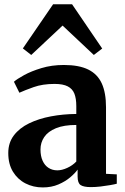

<svg xmlns="http://www.w3.org/2000/svg" viewBox="-20 -850 574 882"><path d="M176.5 11Q133 11 97 -7.5Q61 -26 39.5 -61.2Q18 -96.5 18 -147Q18 -194.5 43.8 -228.2Q69.5 -262 113.8 -283.5Q158 -305 214 -315.5Q270 -326 330.5 -326.5V-363Q330.5 -397 321.8 -419.5Q313 -442 291.2 -453.2Q269.5 -464.5 230.5 -464.5Q176 -464.5 134.5 -449.8Q93 -435 69 -424L44 -474.5Q58 -487 90.8 -505Q123.5 -523 170.5 -537.2Q217.5 -551.5 273.5 -551.5Q343 -551.5 385.5 -530.5Q428 -509.5 447.5 -466.8Q467 -424 467 -357.5V-51.5L516.5 -49V-6Q505.5 -3 485.2 0.5Q465 4 441.8 6.8Q418.5 9.5 397.5 9.5Q364.5 9.5 350.5 0.2Q336.5 -9 336.5 -39V-71Q325.5 -55 303 -35.8Q280.5 -16.5 248.5 -2.8Q216.5 11 176.5 11ZM243.5 -67.5Q264.5 -67.5 289 -78.8Q313.5 -90 330.5 -108V-276Q273.5 -276 237 -261Q200.5 -246 183.2 -220.5Q166 -195 166 -163.5Q166 -133 175.8 -111.5Q185.5 -90 203 -78.8Q220.5 -67.5 243.5 -67.5ZM123.5 -597.5 85 -627.5 224 -830.5H311L449.5 -627L411 -597.5L267.5 -732.5Z"/></svg>

Font: Merriweather 60pt
Style: Bold
Weight: 700
Version: Version 2.100